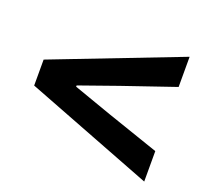

<svg xmlns="http://www.w3.org/2000/svg" viewBox="-93 -737 776 723"><g transform="rotate(20 294.5 -376.0)"><path d="M551 -126V-248L341 -320L188 -374V-379L341 -433L551 -505V-626L38 -428V-324Z"/></g></svg>

Font: Noto Sans T Chinese Bold
Style: Bold
Weight: 700
Designer: Ryoko NISHIZUKA (kana & ideographs); Paul D. Hunt (Latin, Greek & Cyrillic); Wenlong ZHANG (bopomofo); Sandoll Communica
Foundry: Adobe Systems Incorporated
Version: Version 1.000;PS 1;hotconv 1.0.78;makeotf.lib2.5.61930